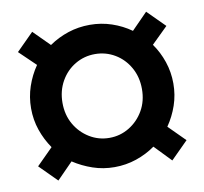

<svg xmlns="http://www.w3.org/2000/svg" viewBox="-61 -637 653 614"><g transform="rotate(-10 265.5 -329.5)"><path d="M81 -88 25 -144 78 -197Q58 -226 46.5 -259.5Q35 -293 35 -330Q35 -367 46.5 -401Q58 -435 78 -464L25 -515L81 -571L133 -519Q162 -539 195.5 -550Q229 -561 266 -561Q303 -561 337 -549.5Q371 -538 399 -518L451 -571L507 -515L454 -463Q474 -435 485.5 -401Q497 -367 497 -330Q497 -293 485.5 -259.5Q474 -226 454 -197L507 -144L451 -88L399 -142Q371 -122 337 -110.5Q303 -99 266 -99Q229 -99 195.5 -110.5Q162 -122 133 -141ZM266 -194Q301 -194 330.5 -212Q360 -230 377.5 -260.5Q395 -291 395 -330Q395 -369 377.5 -400Q360 -431 330.5 -448.5Q301 -466 266 -466Q231 -466 201.5 -448.5Q172 -431 154.5 -400Q137 -369 137 -330Q137 -291 154.5 -260.5Q172 -230 201.5 -212Q231 -194 266 -194Z"/></g></svg>

Font: Frank Ruhl Libre Black
Style: Regular
Weight: 900
Designer: Yanek Iontef
Foundry: Fontef
Version: Version 6.004